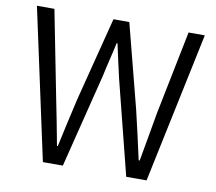

<svg xmlns="http://www.w3.org/2000/svg" viewBox="-80 -825 1032 919"><g transform="rotate(10 436.0 -366.0)"><path d="M185 0H282L396 -456C408 -514 422 -565 434 -622H438C450 -565 462 -514 475 -456L590 0H689L843 -732H764L682 -325C669 -247 654 -168 640 -88H635C617 -168 600 -247 581 -325L476 -732H399L295 -325C277 -247 259 -168 242 -88H238C223 -168 208 -247 192 -325L112 -732H27Z"/></g></svg>

Font: Noto Sans JP DemiLight
Style: Regular
Weight: 350
Designer: Ryoko NISHIZUKA 西塚涼子 (kana, bopomofo & ideographs); Paul D. Hunt (Latin, Greek & Cyrillic); Sandoll Communications 산돌커뮤니
Foundry: Adobe
Version: Version 2.004;hotconv 1.0.118;makeotfexe 2.5.65603